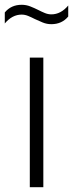

<svg xmlns="http://www.w3.org/2000/svg" viewBox="-57 -782 305 802"><path d="M67.5 0V-541.5H124V0ZM157.5 -681Q138.5 -681 121.5 -688Q104.5 -695 88.5 -702.5Q74 -710 60.5 -715.5Q47 -721 33.5 -721Q-6 -721 -37 -684V-730Q-10.5 -762 33.5 -762Q52.5 -762 69.5 -755.2Q86.5 -748.5 102.5 -740.5Q117 -733 130.5 -727.5Q144 -722 157.5 -722Q197 -722 228 -759V-713Q201.5 -681 157.5 -681Z"/></svg>

Font: Encode Sans Cnd Lt
Style: Regular
Weight: 300
Width: 3
Designer: Multiple Designers
Foundry: Impallari Type
Version: Version 3.002; ttfautohint (v1.8.3) -l 8 -r 50 -G 200 -x 14 